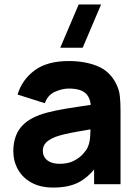

<svg xmlns="http://www.w3.org/2000/svg" viewBox="-20 -830 623 865"><path d="M352.5 -615H251.5L334.5 -810H435.5ZM220 15Q162 15 121.8 -7.2Q81.5 -29.5 60.8 -66.8Q40 -104 40 -149Q40 -186.5 51.5 -217.5Q63 -248.5 88.8 -272.2Q114.5 -296 158 -312Q188 -323 229.5 -331.5Q271 -340 323.5 -347.8Q376 -355.5 439 -365L390 -338Q390 -386 367 -408.5Q344 -431 290 -431Q260 -431 227.5 -416.5Q195 -402 182 -365L59 -404Q79.5 -471 136 -513Q192.5 -555 290 -555Q361.5 -555 417 -533Q472.5 -511 501 -457Q517 -427 520 -397Q523 -367 523 -330V0H404V-111L421 -88Q381.5 -33.5 335.8 -9.2Q290 15 220 15ZM249 -92Q286.5 -92 312.2 -105.2Q338 -118.5 353.2 -135.5Q368.5 -152.5 374 -164Q384.5 -186 386.2 -215.2Q388 -244.5 388 -264L428 -254Q367.5 -244 330 -237.2Q292.5 -230.5 269.5 -225Q246.5 -219.5 229 -213Q209 -205 196.8 -195.8Q184.5 -186.5 178.8 -175.5Q173 -164.5 173 -151Q173 -132.5 182.2 -119.2Q191.5 -106 208.5 -99Q225.5 -92 249 -92Z"/></svg>

Font: Manrope ExtraLight ExtraBold
Style: Regular
Weight: 800
Version: Version 4.504